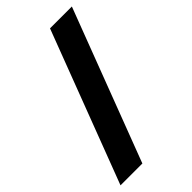

<svg xmlns="http://www.w3.org/2000/svg" viewBox="-226 -795 876 876"><g transform="rotate(-45 212.5 -357.0)"><path d="M423 -724H282L3 10H144Z"/></g></svg>

Font: Noto Sans Georgian ExtraCondensed Black
Style: Regular
Weight: 900
Width: 2
Designer: Monotype Design Team, Akaki Razmadze
Foundry: Google LLC
Version: Version 2.005